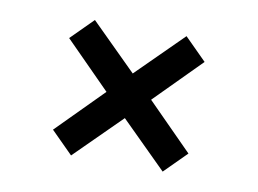

<svg xmlns="http://www.w3.org/2000/svg" viewBox="-49 -551 648 483"><g transform="rotate(10 275.0 -310.0)"><path d="M275 -253 158 -137 102 -193 218 -310 102 -427 158 -483 275 -367 392 -483 448 -427 332 -310 448 -193 392 -137Z"/></g></svg>

Font: Share Tech
Style: Regular
Weight: 400
Designer: Ralph du Carrois
Foundry: Carrois Type Design
Version: Version 1.100